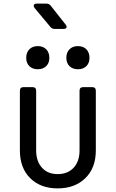

<svg xmlns="http://www.w3.org/2000/svg" viewBox="-20 -1032 640 1062"><path d="M299 10Q204 10 147 -46.5Q90 -103 90 -200V-530Q90 -550 110 -550H160Q180 -550 180 -530V-200Q180 -140 212 -104.5Q244 -69 299 -69Q355 -69 387.5 -104.5Q420 -140 420 -200V-530Q420 -550 440 -550H490Q510 -550 510 -530V-200Q510 -103 452 -46.5Q394 10 299 10ZM411 -649Q382 -649 364.5 -666Q347 -683 347 -712Q347 -742 364.5 -759.5Q382 -777 411 -777Q440 -777 457.5 -759.5Q475 -742 475 -712Q475 -683 457.5 -666Q440 -649 411 -649ZM189 -649Q160 -649 142.5 -666Q125 -683 125 -712Q125 -742 142.5 -759.5Q160 -777 189 -777Q218 -777 235.5 -759.5Q253 -742 253 -712Q253 -683 235.5 -666Q218 -649 189 -649ZM282 -872Q267 -872 258 -884L172 -987Q164 -998 167.5 -1005Q171 -1012 184 -1012H237Q252 -1012 261 -1000L343 -896Q351 -886 347.5 -879Q344 -872 331 -872Z"/></svg>

Font: Pitagon Sans Mono
Style: Regular
Weight: 400
Monospace: yes
Designer: Travis Tran
Foundry: Pitagon
Version: Version 1.001;gftools[0.9.26]